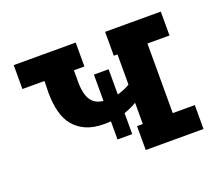

<svg xmlns="http://www.w3.org/2000/svg" viewBox="-83 -567 798 687"><g transform="rotate(-20 316.0 -223.5)"><path d="M365 0V-91H387V-172Q366 -159 335 -148.5Q304 -138 258 -138Q218 -138 190 -150Q162 -162 143.5 -184Q125 -206 116.5 -238.5Q108 -271 108 -311L109 -356H25V-447H261V-356H221V-311Q221 -280 228.5 -258.5Q236 -237 252.5 -226.5Q269 -216 296 -216Q323 -216 346 -223Q369 -230 387 -241V-356H373V-447H585V-356H501V-91H585V0ZM283 -70V-317H339V-70Z"/></g></svg>

Font: Podkova
Style: Bold
Weight: 700
Designer: Ilya Yudin
Foundry: Cyreal (www.cyreal.org)
Version: Version 2.102; ttfautohint (v1.8.1.43-b0c9)